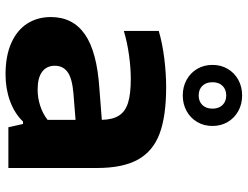

<svg xmlns="http://www.w3.org/2000/svg" viewBox="-118 -744 873 676"><g transform="rotate(90 318.0 -406.5)"><path d="M572 -311.5V0H428.5L417 -51.5H408.5Q379.5 -21.5 336.2 -5.8Q293 10 242.5 10Q177.5 10 132 -10.2Q86.5 -30.5 63.5 -66.5Q40.5 -102.5 40.5 -149.5Q40.5 -227 101.5 -269.5Q162.5 -312 293 -320.5L402.5 -329Q401.5 -368 387 -390Q372.5 -412 341.8 -421.5Q311 -431 258 -431Q220.5 -431 175 -424.8Q129.5 -418.5 89.5 -406.5V-529.5Q134 -542.5 186.8 -549Q239.5 -555.5 287.5 -555.5Q389 -555.5 450.8 -532.5Q512.5 -509.5 542.2 -456.5Q572 -403.5 572 -311.5ZM402.5 -138V-236.5L308.5 -229Q256.5 -224.5 234.2 -208.5Q212 -192.5 212 -163.5Q212 -135 233 -119Q254 -103 296 -103Q324.5 -103 352.2 -111.8Q380 -120.5 402.5 -138ZM209 -718.5Q209 -748.5 223 -772.2Q237 -796 261.5 -809.5Q286 -823 316.5 -823Q347 -823 371.5 -809.5Q396 -796 410 -772.2Q424 -748.5 424 -718.5Q424 -688.5 410 -664.8Q396 -641 371.5 -627.5Q347 -614 316.5 -614Q286 -614 261.5 -627.5Q237 -641 223 -664.8Q209 -688.5 209 -718.5ZM363 -718.5Q363 -741 350.2 -754Q337.5 -767 316.5 -767Q295.5 -767 282.8 -754Q270 -741 270 -718.5Q270 -696 282.8 -683Q295.5 -670 316.5 -670Q337.5 -670 350.2 -683Q363 -696 363 -718.5Z"/></g></svg>

Font: Encode Sans Expanded
Style: Bold
Weight: 700
Width: 7
Designer: Multiple Designers
Foundry: Impallari Type
Version: Version 2.000